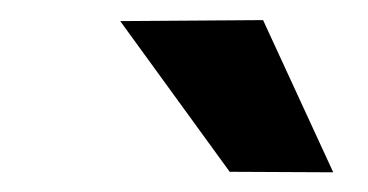

<svg xmlns="http://www.w3.org/2000/svg" viewBox="-20 -770 366 191"><path d="M241.7 -750 99.6 -749 208.5 -599.1 311.5 -598.6Z"/></svg>

Font: Roboto
Style: Bold Italic
Weight: 700
Italic angle: -12°
Designer: Google
Version: Version 2.137; 2017